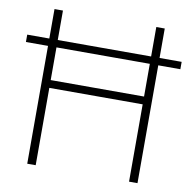

<svg xmlns="http://www.w3.org/2000/svg" viewBox="-80 -794 872 873"><g transform="rotate(10 356.5 -357.0)"><path d="M102 0V-544H0V-578H102V-714H141V-578H572V-714H611V-578H713V-544H611V0H572V-357H141V0ZM141 -393H572V-544H141Z"/></g></svg>

Font: Noto Sans Gujarati ExtraLight
Style: Regular
Weight: 200
Designer: Jelle Bosma - Monotype Design Team, Universal Thirst
Foundry: Monotype Imaging Inc.
Version: Version 2.106; ttfautohint (v1.8.4.7-5d5b)